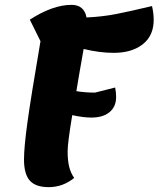

<svg xmlns="http://www.w3.org/2000/svg" viewBox="-20 -746 654 792"><path d="M325 -544Q304 -426 295 -370Q332 -364 372 -364L455 -385Q459 -365 459 -346Q459 -306 432 -283.5Q405 -261 357 -261Q324 -261 278 -271Q259 -157 259 -122Q259 -83 265.5 -57.5Q272 -32 286 -12Q239 26 181 26Q127 26 103 -1Q79 -28 79 -88Q79 -138 93 -240Q107 -342 147 -576L103 -665Q198 -726 275 -726Q327 -726 337 -674Q402 -677 458.5 -688Q515 -699 607 -721Q614 -692 614 -664Q614 -599 569 -563.5Q524 -528 449 -528Q391 -528 325 -544Z"/></svg>

Font: Lemonada SemiBold
Style: Regular
Weight: 600
Designer: Mohamed Gaber (Arabic) Eduardo Tunni (Latin)
Foundry: Kief Type Foundry
Version: Version 3.006